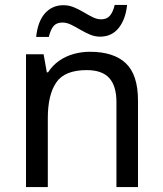

<svg xmlns="http://www.w3.org/2000/svg" viewBox="-20 -755 658 775"><path d="M343 -546Q439 -546 488 -499.5Q537 -453 537 -349V0H450V-343Q450 -408 421 -440Q392 -472 330 -472Q241 -472 207 -422Q173 -372 173 -278V0H85V-536H156L169 -463H174Q192 -491 218.5 -509.5Q245 -528 277 -537Q309 -546 343 -546ZM126 -606Q129 -636 137.5 -659.5Q146 -683 160 -699.5Q174 -716 193 -725Q212 -734 236 -734Q258 -734 278.5 -725.5Q299 -717 318 -705.5Q337 -694 354.5 -685.5Q372 -677 388 -677Q411 -677 423.5 -691.5Q436 -706 443 -735H493Q487 -677 459 -642Q431 -607 384 -607Q363 -607 343 -615.5Q323 -624 303.5 -635.5Q284 -647 266.5 -655.5Q249 -664 232 -664Q208 -664 196 -649.5Q184 -635 177 -606Z"/></svg>

Font: Noto Sans Hebrew
Style: Regular
Weight: 400
Designer: Monotype Design Team
Foundry: Monotype Imaging Inc.
Version: Version 2.003